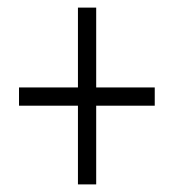

<svg xmlns="http://www.w3.org/2000/svg" viewBox="-20 -606 458 505"><path d="M233 -376V-586H185V-376H30V-328H185V-121H233V-328H387V-376Z"/></svg>

Font: Noto Sans Bengali ExtraCondensed Light
Style: Regular
Weight: 300
Width: 2
Designer: Joana Ranito - Universal Thirst; Jelle Bosma - Monotype Design Team
Foundry: Universal Thirst ehf.
Version: Version 3.000